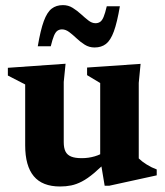

<svg xmlns="http://www.w3.org/2000/svg" viewBox="-20 -698 630 732"><path d="M223 -156Q223 -133.5 229.8 -120.2Q236.5 -107 251.5 -101Q266.5 -95 291.5 -95Q317.5 -95 341.2 -102Q365 -109 380.5 -121L398.5 -94.5Q364.5 -60 339 -38.5Q313.5 -17 292.2 -6Q271 5 251.2 9Q231.5 13 209 13Q141.5 13 108.8 -26.2Q76 -65.5 76 -144V-376L10 -410V-439.5L230 -455L223 -385.5ZM379 10 362 -92V-381.5L312 -411.5V-440.5L516 -454.5L509 -382V-94Q514.5 -88.5 522.2 -82.5Q530 -76.5 539.2 -70.8Q548.5 -65 558.2 -60.2Q568 -55.5 577.5 -52V-29.5L397 10ZM437 -674Q426.5 -612 414 -578Q401.5 -544 384 -530.5Q366.5 -517 340.5 -517Q320 -517 303.2 -527.5Q286.5 -538 272 -551.8Q257.5 -565.5 243.8 -575.8Q230 -586 216.5 -586Q206.5 -586 199 -580.8Q191.5 -575.5 185.8 -561.8Q180 -548 173.5 -521.5H124Q134.5 -583.5 147 -617.5Q159.5 -651.5 177 -665Q194.5 -678.5 220 -678.5Q240.5 -678.5 257.2 -668Q274 -657.5 288.8 -644Q303.5 -630.5 317 -620Q330.5 -609.5 344 -609.5Q354.5 -609.5 362 -614.8Q369.5 -620 375.2 -634Q381 -648 387 -674Z"/></svg>

Font: Newsreader 16pt 16pt
Style: Bold
Weight: 700
Version: Version 1.003